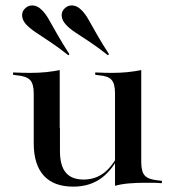

<svg xmlns="http://www.w3.org/2000/svg" viewBox="-20 -687 656 720"><path d="M204 -415.3V-207.3H106.5V-337.1Q106.5 -372.6 92.7 -387.1Q79 -401.6 41.9 -404.8L29 -406.5V-415.3Q50.8 -414.5 63.7 -414.1Q76.6 -413.7 92.7 -413.7Q125 -413.7 152.8 -416.5Q180.6 -419.4 204 -424.2ZM204.8 -207.3V-121Q204.8 -66.1 226.6 -39.9Q248.4 -13.7 293.5 -13.7Q339.5 -13.7 373.4 -41.5Q407.3 -69.4 434.7 -129L436.3 -122.6Q406.5 -54 362.1 -20.6Q317.7 12.9 254.8 12.9Q181.5 12.9 144 -28.6Q106.5 -70.2 106.5 -149.2V-207.3ZM411.3 0V-207.3H509.7V-78.2Q509.7 -42.7 523.4 -28.2Q537.1 -13.7 573.4 -10.5L587.1 -8.9V0Q565.3 -1.6 552.4 -1.6Q539.5 -1.6 523.4 -1.6Q491.1 -1.6 463.3 0.8Q435.5 3.2 411.3 9.7ZM509.7 -415.3V-207.3H411.3V-337.9Q411.3 -372.6 398.4 -387.5Q385.5 -402.4 350 -404.8L337.1 -406.5V-415.3Q358.9 -414.5 371.4 -414.1Q383.9 -413.7 399.2 -413.7Q430.6 -413.7 458.5 -416.5Q486.3 -419.4 509.7 -424.2ZM236.3 -479.8Q197.6 -510.5 166.9 -530.6Q136.3 -550.8 114.1 -565.7Q91.9 -580.6 78.2 -595.2Q63.7 -611.3 62.9 -627.8Q62.1 -644.4 74.2 -655.6Q86.3 -667.7 103.6 -666.5Q121 -665.3 136.3 -650Q150.8 -636.3 164.1 -612.5Q177.4 -588.7 195.6 -556.9Q213.7 -525 240.3 -483.9ZM384.7 -479.8Q346 -510.5 315.3 -530.6Q284.7 -550.8 262.1 -565.7Q239.5 -580.6 226.6 -595.2Q212.1 -611.3 211.3 -627.8Q210.5 -644.4 222.6 -655.6Q234.7 -667.7 252 -666.5Q269.4 -665.3 284.7 -650Q299.2 -636.3 312.5 -612.5Q325.8 -588.7 344 -556.9Q362.1 -525 388.7 -483.9Z"/></svg>

Font: Playfair 144pt SemiExpanded SemiBold
Style: Regular
Weight: 600
Width: 6
Designer: Claus Eggers Sørensen
Foundry: Claus Eggers Sørensen
Version: Version 2.203